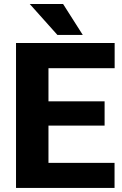

<svg xmlns="http://www.w3.org/2000/svg" viewBox="-20 -922 601 942"><path d="M542 -123V0H58.6V-710.9H542.5V-587.4H217.8V-424.8H493.2V-305.7H217.8V-123ZM289.6 -902.3 386.2 -750.5H261.7L126 -902.3Z"/></svg>

Font: Vazirmatn RD ExtraBold
Style: Regular
Weight: 800
Designer: Saber Rastikerdar
Foundry: Saber Rastikerdar
Version: Version 32.102